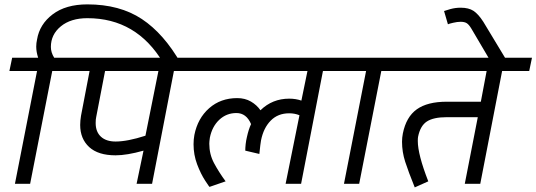

<svg xmlns="http://www.w3.org/2000/svg" viewBox="-20 -831 2425 868"><path d="M798.8 -542.5 717.5 -547.5Q597.5 -748.8 375 -748.8Q300 -748.8 255 -711.9Q210 -675 210 -618.8Q210 -593.8 225 -570H353.8L341.2 -510H216.2L116.2 0H47.5L147.5 -510H22.5L35 -570H152.5Q143.8 -596.2 143.8 -620Q143.8 -636.2 147.5 -652.5Q158.8 -721.2 218.1 -766.2Q277.5 -811.2 375 -811.2Q521.2 -811.2 621.2 -745Q721.2 -678.8 798.8 -542.5Z M667.5 0H597.5L628.8 -150Q553.8 -128.8 502.5 -128.8Q423.8 -128.8 383.1 -166.2Q342.5 -203.8 342.5 -266.2Q342.5 -285 346.2 -307.5L385 -510H282.5L295 -570H901.2L888.8 -510H766.2ZM415 -302.5Q412.5 -292.5 412.5 -275Q412.5 -235 436.2 -213.1Q460 -191.2 502.5 -191.2Q556.2 -191.2 637.5 -217.5L696.2 -510H455Z M1341.2 0H1271.2L1333.8 -310Q1312.5 -318.8 1287.5 -318.8Q1236.2 -318.8 1203.8 -285.6Q1171.2 -252.5 1160 -196.2Q1157.5 -183.8 1152.5 -135L1088.8 -150Q1088.8 -162.5 1090.6 -179.4Q1092.5 -196.2 1096.2 -211.2Q1103.8 -246.2 1115 -270Q1093.8 -320 1048.8 -320Q1003.8 -320 971.2 -289.4Q938.8 -258.8 928.8 -208.8Q926.2 -191.2 926.2 -181.2Q926.2 -133.8 947.5 -93.8Q968.8 -53.8 1000 -11.2L927.5 13.8Q927.5 16.2 907.5 -14.4Q887.5 -45 871.2 -88.1Q855 -131.2 855 -178.8Q855 -201.2 858.8 -221.2Q873.8 -296.2 925.6 -341.9Q977.5 -387.5 1052.5 -387.5Q1087.5 -387.5 1114.4 -371.9Q1141.2 -356.2 1157.5 -332.5Q1211.2 -385 1287.5 -385Q1317.5 -385 1342.5 -376.2L1370 -510H830L842.5 -570H1575L1562.5 -510H1440Z M1603.8 0H1535L1635 -510H1503.8L1516.2 -570H1842.5L1830 -510H1703.8Z M2151.2 0H2081.2L2140 -301.2H1998.8Q1940 -301.2 1910 -281.9Q1880 -262.5 1870 -212.5Q1868.8 -206.2 1868.8 -193.8Q1868.8 -132.5 1916.2 -11.2L1855 16.2Q1826.2 -55 1811.9 -99.4Q1797.5 -143.8 1797.5 -190Q1797.5 -208.8 1801.2 -227.5Q1816.2 -302.5 1864.4 -336.9Q1912.5 -371.2 2000 -371.2H2153.8L2180 -510H1771.2L1783.8 -570H2385L2372.5 -510H2250Z M2111.2 -701.2Q2100 -720 2090 -726.2Q2080 -732.5 2062.5 -732.5Q2047.5 -732.5 2028.8 -728.1Q2010 -723.8 2005 -721.2L1987.5 -781.2Q1993.8 -783.8 2016.2 -790Q2038.8 -796.2 2062.5 -796.2Q2098.8 -796.2 2120.6 -781.9Q2142.5 -767.5 2165 -732.5L2277.5 -546.2H2202.5Z"/></svg>

Font: Cambay
Style: Italic
Weight: 400
Italic angle: -11°
Designer: Pooja Saxena
Foundry: Pooja Saxena
Version: Version 1.019;PS 001.019;hotconv 1.0.70;makeotf.lib2.5.58329